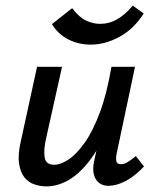

<svg xmlns="http://www.w3.org/2000/svg" viewBox="-20 -656 556 684"><path d="M145 8Q124 8 103 1Q82 -6 67.5 -23.5Q53 -41 48 -72.5Q43 -104 54 -152L112 -418H201L144 -162Q135 -122 139 -95.5Q143 -69 173 -69Q196 -69 224.5 -88Q253 -107 282 -148Q311 -189 336 -256Q361 -323 377 -418H428Q405 -303 373 -221.5Q341 -140 303.5 -89.5Q266 -39 226 -15.5Q186 8 145 8ZM366 6Q347 6 333.5 -4Q320 -14 314.5 -34Q309 -54 316 -85L388 -418H461L396 -111Q392 -92 394.5 -81.5Q397 -71 411 -71Q422 -71 434 -78Q446 -85 464 -100L493 -63Q460 -28 427.5 -11Q395 6 366 6ZM303 -497Q260 -497 223.5 -515.5Q187 -534 165 -570L237 -627Q262 -594 287 -582.5Q312 -571 337 -571Q368 -571 396 -586.5Q424 -602 453 -636L492 -608Q457 -553 406 -525Q355 -497 303 -497Z"/></svg>

Font: Ysabeau Office SemiBold
Style: Italic
Weight: 600
Italic angle: -12°
Designer: Christian Thalmann (Catharsis Fonts)
Version: Version 2.001;gftools[0.9.30]; featfreeze: tnum,lnum,ss02